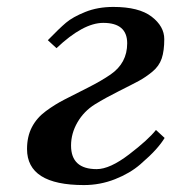

<svg xmlns="http://www.w3.org/2000/svg" viewBox="-20 -522 495 554"><path d="M58 -92Q58 -128 72 -155Q86 -182 112.5 -201.5Q139 -221 166.5 -235Q194 -249 233.5 -269Q273 -289 299 -307Q347 -340 347 -397Q347 -456 278 -456Q220 -456 143 -383L118 -406Q151 -440 170.5 -456.5Q190 -473 226 -487.5Q262 -502 307 -502Q381 -502 417.5 -474Q454 -446 454 -409Q454 -375 446.5 -353Q439 -331 419.5 -315Q400 -299 380.5 -288.5Q361 -278 323 -259Q285 -240 254 -221Q222 -201 203.5 -169Q185 -137 185 -102Q185 -34 259 -34Q297 -34 352.5 -76.5Q408 -119 430 -147L455 -124Q446 -109 430 -91Q414 -73 384.5 -47.5Q355 -22 312 -5Q269 12 222 12Q58 12 58 -92Z"/></svg>

Font: Heuristica
Style: Bold Italic
Weight: 700
Italic angle: -13°
Version: Version 1.0.2